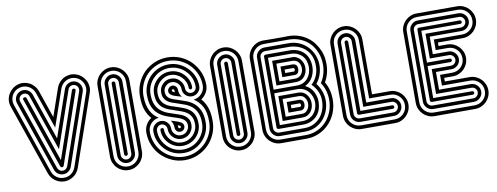

<svg xmlns="http://www.w3.org/2000/svg" viewBox="-66 -1040 3920 1514"><g transform="rotate(-10 1894.0 -283.0)"><path d="M349 -387 425 -607Q434 -632 451 -651Q468 -670 489.5 -680.5Q511 -691 536 -693Q561 -695 586 -686Q611 -677 629.5 -660Q648 -643 659 -621.5Q670 -600 672 -575Q674 -550 665 -525L469 42Q455 82 421.5 105Q388 128 349 128Q310 128 276.5 105Q243 82 229 42L33 -525Q24 -550 26 -575Q28 -600 39 -621.5Q50 -643 68.5 -660Q87 -677 112 -686Q137 -695 162 -693Q187 -691 208.5 -680.5Q230 -670 247 -651Q264 -632 273 -607ZM638 -534Q645 -553 643.5 -572.5Q642 -592 633.5 -609Q625 -626 610.5 -639.5Q596 -653 577 -659Q557 -666 537.5 -664.5Q518 -663 501 -654.5Q484 -646 471 -631.5Q458 -617 451 -598L349 -302L247 -598Q240 -617 227 -631.5Q214 -646 197 -654.5Q180 -663 160 -664.5Q140 -666 121 -659Q101 -653 86.5 -639.5Q72 -626 64 -609Q56 -592 54.5 -572.5Q53 -553 60 -534L255 33Q266 64 292 82Q318 100 349 99Q380 100 406 82Q432 64 443 33ZM349 -216 478 -589Q488 -617 514 -629.5Q540 -642 568 -633Q596 -623 608.5 -597Q621 -571 612 -543L416 24Q408 46 389.5 58.5Q371 71 349 71Q327 71 308.5 58.5Q290 46 282 24L86 -543Q77 -571 89.5 -597Q102 -623 130 -633Q158 -642 184 -629.5Q210 -617 220 -589ZM585 -552Q590 -569 583 -584.5Q576 -600 559 -606Q542 -612 526 -604.5Q510 -597 505 -580L349 -129L193 -580Q188 -597 172 -604.5Q156 -612 139 -606Q122 -600 115 -584.5Q108 -569 113 -552L309 15Q314 28 325 35.5Q336 43 349 43Q362 43 373 35.5Q384 28 389 15ZM349 -42 531 -571Q533 -576 538.5 -578.5Q544 -581 549 -579Q563 -575 558 -561L363 5Q358 15 349 15Q340 15 335 5L140 -561Q135 -575 149 -579Q154 -581 159.5 -578.5Q165 -576 167 -571Z M735 -567Q735 -593 745 -616Q755 -639 772.5 -656.5Q790 -674 813 -684Q836 -694 863 -694Q889 -694 912 -684Q935 -674 952.5 -656.5Q970 -639 980 -616Q990 -593 990 -567V0Q990 26 980 49.5Q970 73 952.5 90.5Q935 108 912 118Q889 128 863 128Q836 128 813 118Q790 108 772.5 90.5Q755 73 745 49.5Q735 26 735 0ZM763 0Q763 42 792 70.5Q821 99 863 99Q883 99 901 91.5Q919 84 932.5 70.5Q946 57 954 39Q962 21 962 0V-567Q962 -588 954 -606Q946 -624 932.5 -637.5Q919 -651 901 -658.5Q883 -666 863 -666Q821 -666 792 -637.5Q763 -609 763 -567ZM792 -567Q792 -596 813 -617Q834 -638 863 -638Q892 -638 913 -617Q934 -596 934 -567V0Q934 29 913 50Q892 71 863 71Q834 71 813 50Q792 29 792 0ZM820 0Q820 18 832.5 30.5Q845 43 863 43Q880 43 892.5 30.5Q905 18 905 0V-567Q905 -584 892.5 -596.5Q880 -609 863 -609Q845 -609 832.5 -596.5Q820 -584 820 -567ZM848 -567Q848 -573 852.5 -577Q857 -581 863 -581Q868 -581 872.5 -577Q877 -573 877 -567V0Q877 6 872.5 10Q868 14 863 14Q857 14 852.5 10Q848 6 848 0Z M1581 -429Q1581 -394 1564.5 -366Q1548 -338 1522 -321Q1549 -292 1565 -248.5Q1581 -205 1581 -138Q1581 -83 1560 -34.5Q1539 14 1503 50Q1467 86 1419 107Q1371 128 1315 128Q1260 128 1212 107Q1164 86 1127 50Q1091 14 1070.5 -34.5Q1050 -83 1050 -138Q1050 -172 1066 -200.5Q1082 -229 1109 -246Q1082 -275 1066 -318.5Q1050 -362 1050 -429Q1050 -484 1070.5 -532Q1091 -580 1127 -617Q1164 -653 1212 -673.5Q1260 -694 1315 -694Q1371 -694 1419 -673.5Q1467 -653 1503 -617Q1539 -580 1560 -532Q1581 -484 1581 -429ZM1327 -413Q1326 -418 1326 -429Q1326 -433 1323 -436Q1320 -439 1315 -439Q1311 -439 1308 -436Q1305 -433 1305 -429Q1305 -421 1327 -413ZM1326 -138Q1326 -146 1304 -153Q1304 -149 1304.5 -145.5Q1305 -142 1305 -138Q1305 -133 1308 -130Q1311 -127 1315 -127Q1320 -127 1323 -130Q1326 -133 1326 -138ZM1553 -429Q1553 -478 1534 -521.5Q1515 -565 1483 -597Q1451 -629 1408 -647.5Q1365 -666 1315 -666Q1266 -666 1222.5 -647.5Q1179 -629 1147 -597Q1115 -565 1096.5 -521.5Q1078 -478 1078 -429Q1078 -389 1084.5 -359Q1091 -329 1103 -306Q1115 -283 1131 -266Q1147 -249 1167 -237Q1129 -233 1103.5 -205Q1078 -177 1078 -138Q1078 -88 1096.5 -45Q1115 -2 1147 30Q1179 62 1222.5 81Q1266 100 1315 100Q1365 100 1408 81Q1451 62 1483 30Q1515 -2 1534 -45Q1553 -88 1553 -138Q1553 -217 1528 -261Q1503 -305 1463 -330Q1501 -334 1527 -362Q1553 -390 1553 -429ZM1375 -368Q1367 -371 1359.5 -373.5Q1352 -376 1344 -378Q1331 -382 1319 -386Q1307 -390 1297.5 -396Q1288 -402 1282 -410Q1276 -418 1276 -429Q1276 -444 1288 -456Q1300 -468 1315 -468Q1331 -468 1343 -456Q1354 -445 1354 -429Q1354 -395 1375 -368ZM1286 -189Q1299 -185 1311 -180.5Q1323 -176 1332.5 -170.5Q1342 -165 1348 -157Q1354 -149 1354 -138Q1354 -121 1343 -110Q1332 -99 1315 -99Q1299 -99 1288 -110Q1276 -122 1276 -138Q1276 -173 1256 -198ZM1525 -429Q1525 -399 1504 -378.5Q1483 -358 1454 -358Q1425 -358 1404 -378.5Q1383 -399 1383 -429Q1383 -443 1377.5 -455Q1372 -467 1363 -476Q1354 -485 1341.5 -490.5Q1329 -496 1315 -496Q1288 -496 1268 -476Q1248 -458 1248 -429Q1248 -410 1255.5 -397Q1263 -384 1275.5 -375.5Q1288 -367 1303.5 -361.5Q1319 -356 1336 -351Q1371 -340 1405 -327Q1439 -314 1465.5 -291.5Q1492 -269 1508.5 -232.5Q1525 -196 1525 -138Q1525 -94 1508.5 -56.5Q1492 -19 1463 10Q1434 39 1396.5 55Q1359 71 1315 71Q1272 71 1234 55Q1196 39 1167 10Q1139 -19 1122.5 -56.5Q1106 -94 1106 -138Q1106 -167 1127 -188Q1148 -209 1177 -209Q1206 -209 1227 -188Q1248 -167 1248 -138Q1248 -110 1268 -90Q1287 -71 1315 -71Q1344 -71 1363 -90Q1372 -100 1377.5 -112Q1383 -124 1383 -138Q1383 -157 1375.5 -169.5Q1368 -182 1355.5 -190.5Q1343 -199 1327 -205Q1311 -211 1295 -216Q1259 -227 1225 -240Q1191 -253 1164.5 -275.5Q1138 -298 1122 -334.5Q1106 -371 1106 -429Q1106 -472 1122.5 -510Q1139 -548 1167 -576Q1196 -605 1234 -621.5Q1272 -638 1315 -638Q1359 -638 1396.5 -621.5Q1434 -605 1463 -576Q1492 -548 1508.5 -510Q1525 -472 1525 -429ZM1496 -429Q1496 -467 1482 -499.5Q1468 -532 1443 -556Q1419 -581 1386 -595Q1353 -609 1315 -609Q1277 -609 1244.5 -595Q1212 -581 1188 -556Q1163 -532 1149 -499.5Q1135 -467 1135 -429Q1135 -379 1149.5 -347Q1164 -315 1187.5 -295.5Q1211 -276 1241 -264.5Q1271 -253 1303 -243Q1323 -237 1342.5 -229.5Q1362 -222 1377 -210.5Q1392 -199 1401.5 -182Q1411 -165 1411 -138Q1411 -118 1403.5 -101Q1396 -84 1383 -70Q1370 -57 1352.5 -49.5Q1335 -42 1315 -42Q1295 -42 1278 -49.5Q1261 -57 1248 -70Q1220 -98 1220 -138Q1220 -155 1207.5 -168Q1195 -181 1177 -181Q1160 -181 1147.5 -168Q1135 -155 1135 -138Q1135 -100 1149 -67.5Q1163 -35 1188 -10Q1212 15 1244.5 29Q1277 43 1315 43Q1353 43 1386 29Q1419 15 1443 -10Q1468 -35 1482 -67.5Q1496 -100 1496 -138Q1496 -188 1481.5 -220Q1467 -252 1443.5 -271.5Q1420 -291 1389.5 -302.5Q1359 -314 1328 -324Q1308 -330 1288.5 -337Q1269 -344 1254 -355.5Q1239 -367 1229.5 -384.5Q1220 -402 1220 -429Q1220 -470 1248 -496Q1274 -524 1315 -524Q1357 -524 1383 -496Q1396 -483 1403.5 -466Q1411 -449 1411 -429Q1411 -411 1423.5 -398.5Q1436 -386 1454 -386Q1471 -386 1483.5 -398.5Q1496 -411 1496 -429ZM1468 -429Q1468 -423 1464 -418.5Q1460 -414 1454 -414Q1448 -414 1444 -418.5Q1440 -423 1440 -429Q1440 -455 1430 -477Q1420 -499 1403 -516Q1386 -533 1363.5 -543Q1341 -553 1315 -553Q1289 -553 1267 -543Q1245 -533 1228 -516Q1211 -499 1201 -477Q1191 -455 1191 -429Q1191 -394 1202 -372Q1213 -350 1231 -335.5Q1249 -321 1272.5 -312.5Q1296 -304 1320 -297Q1348 -288 1374.5 -278Q1401 -268 1422 -251Q1443 -234 1455.5 -207Q1468 -180 1468 -138Q1468 -106 1456 -78.5Q1444 -51 1423 -30Q1403 -10 1375 2Q1347 14 1315 14Q1283 14 1255.5 2Q1228 -10 1208 -30Q1187 -51 1175 -78.5Q1163 -106 1163 -138Q1163 -152 1177 -152Q1191 -152 1191 -138Q1191 -112 1201 -89.5Q1211 -67 1228 -50Q1245 -33 1267 -23.5Q1289 -14 1315 -14Q1341 -14 1363.5 -23.5Q1386 -33 1403 -50Q1420 -67 1430 -89.5Q1440 -112 1440 -138Q1440 -172 1429 -194.5Q1418 -217 1399.5 -231Q1381 -245 1358 -253.5Q1335 -262 1311 -270Q1283 -279 1256.5 -288.5Q1230 -298 1209 -315Q1188 -332 1175.5 -359Q1163 -386 1163 -429Q1163 -461 1175 -488.5Q1187 -516 1208 -536Q1228 -557 1255.5 -569Q1283 -581 1315 -581Q1347 -581 1375 -569Q1403 -557 1423 -536Q1444 -516 1456 -488.5Q1468 -461 1468 -429Z M1636 -567Q1636 -593 1646 -616Q1656 -639 1673.5 -656.5Q1691 -674 1714 -684Q1737 -694 1764 -694Q1790 -694 1813 -684Q1836 -674 1853.5 -656.5Q1871 -639 1881 -616Q1891 -593 1891 -567V0Q1891 26 1881 49.5Q1871 73 1853.5 90.5Q1836 108 1813 118Q1790 128 1764 128Q1737 128 1714 118Q1691 108 1673.5 90.5Q1656 73 1646 49.5Q1636 26 1636 0ZM1664 0Q1664 42 1693 70.5Q1722 99 1764 99Q1784 99 1802 91.5Q1820 84 1833.5 70.5Q1847 57 1855 39Q1863 21 1863 0V-567Q1863 -588 1855 -606Q1847 -624 1833.5 -637.5Q1820 -651 1802 -658.5Q1784 -666 1764 -666Q1722 -666 1693 -637.5Q1664 -609 1664 -567ZM1693 -567Q1693 -596 1714 -617Q1735 -638 1764 -638Q1793 -638 1814 -617Q1835 -596 1835 -567V0Q1835 29 1814 50Q1793 71 1764 71Q1735 71 1714 50Q1693 29 1693 0ZM1721 0Q1721 18 1733.5 30.5Q1746 43 1764 43Q1781 43 1793.5 30.5Q1806 18 1806 0V-567Q1806 -584 1793.5 -596.5Q1781 -609 1764 -609Q1746 -609 1733.5 -596.5Q1721 -584 1721 -567ZM1749 -567Q1749 -573 1753.5 -577Q1758 -581 1764 -581Q1769 -581 1773.5 -577Q1778 -573 1778 -567V0Q1778 6 1773.5 10Q1769 14 1764 14Q1758 14 1753.5 10Q1749 6 1749 0Z M2279 -411Q2284 -411 2286.5 -415.5Q2289 -420 2289 -425Q2289 -430 2286.5 -434.5Q2284 -439 2279 -439H2210V-411ZM1955 -567Q1955 -593 1964.5 -615.5Q1974 -638 1991 -655.5Q2008 -673 2030.5 -683Q2053 -693 2079 -694Q2135 -693 2179 -693Q2198 -693 2216 -693Q2234 -693 2248 -693Q2262 -693 2270.5 -693.5Q2279 -694 2279 -694Q2328 -694 2367 -681Q2406 -668 2436.5 -645.5Q2467 -623 2488.5 -593.5Q2510 -564 2524 -530Q2534 -506 2538.5 -479.5Q2543 -453 2543 -426Q2543 -348 2506 -284Q2517 -265 2524 -247Q2534 -222 2538.5 -195.5Q2543 -169 2543 -143Q2543 -116 2538.5 -89.5Q2534 -63 2524 -38Q2511 -4 2488.5 26Q2466 56 2436 78.5Q2406 101 2368 114.5Q2330 128 2285 128H2083Q2056 128 2033 118Q2010 108 1992.5 90.5Q1975 73 1965 49.5Q1955 26 1955 0V-5ZM2279 -128Q2283 -128 2286 -132.5Q2289 -137 2289 -142Q2289 -147 2287 -151.5Q2285 -156 2279 -156H2210V-128ZM2182 -383V-468H2279Q2302 -466 2309.5 -454.5Q2317 -443 2317 -426Q2317 -411 2310 -398Q2303 -385 2285 -383ZM1983 -4V0Q1983 42 2012 70.5Q2041 99 2083 99H2285Q2325 99 2358.5 87.5Q2392 76 2419 56Q2446 36 2466 9Q2486 -18 2498 -49Q2515 -94 2515 -143Q2515 -191 2498 -237Q2493 -249 2487 -261Q2481 -273 2473 -284Q2494 -315 2504.5 -351.5Q2515 -388 2515 -426Q2515 -475 2498 -520Q2486 -551 2466.5 -577.5Q2447 -604 2419.5 -623.5Q2392 -643 2357 -654.5Q2322 -666 2279 -666H2081Q2040 -665 2011.5 -636.5Q1983 -608 1983 -567ZM2182 -99V-184H2285Q2317 -179 2317 -143Q2317 -129 2310 -116Q2303 -103 2285 -99ZM2286 -354Q2315 -357 2330.5 -378.5Q2346 -400 2346 -426Q2346 -455 2329.5 -475.5Q2313 -496 2279 -496H2154V-354ZM2012 -567Q2012 -596 2032.5 -616.5Q2053 -637 2082 -638H2279Q2324 -638 2362 -621Q2400 -604 2427.5 -575.5Q2455 -547 2471 -508Q2487 -469 2487 -426Q2487 -388 2474 -350.5Q2461 -313 2437 -284Q2487 -219 2487 -143Q2487 -102 2473 -63.5Q2459 -25 2433 5Q2407 35 2369.5 53Q2332 71 2285 71H2083Q2054 71 2033 50Q2012 29 2012 0V-6ZM2286 -71Q2301 -71 2312 -77.5Q2323 -84 2330.5 -94.5Q2338 -105 2342 -117.5Q2346 -130 2346 -143Q2346 -171 2329.5 -192Q2313 -213 2285 -213H2154V-71ZM2040 0Q2040 18 2052.5 30.5Q2065 43 2083 43H2086H2285Q2326 43 2358.5 27Q2391 11 2413 -15Q2435 -41 2446.5 -74.5Q2458 -108 2458 -143Q2460 -183 2443.5 -219.5Q2427 -256 2398 -284Q2428 -311 2443.5 -348.5Q2459 -386 2458 -426Q2459 -463 2447.5 -495.5Q2436 -528 2412.5 -553Q2389 -578 2355.5 -592.5Q2322 -607 2279 -609H2082Q2064 -608 2052 -596Q2040 -584 2040 -567ZM2125 -42V-241H2286Q2325 -241 2349.5 -211.5Q2374 -182 2374 -143Q2374 -124 2368.5 -106Q2363 -88 2351.5 -73.5Q2340 -59 2323.5 -50.5Q2307 -42 2285 -42ZM2279 -524Q2300 -526 2317 -518.5Q2334 -511 2347 -497Q2360 -483 2367 -464.5Q2374 -446 2374 -426Q2374 -388 2351.5 -358Q2329 -328 2285 -326H2125V-524ZM2286 -298Q2314 -298 2336 -309Q2358 -320 2372.5 -338Q2387 -356 2394.5 -379Q2402 -402 2402 -426Q2402 -451 2394.5 -474Q2387 -497 2371.5 -514Q2356 -531 2333 -541.5Q2310 -552 2279 -553H2097V-298ZM2068 -567Q2068 -573 2072.5 -577Q2077 -581 2083 -581H2279Q2316 -580 2344.5 -567.5Q2373 -555 2392 -534Q2411 -513 2420.5 -485Q2430 -457 2430 -426Q2430 -381 2409.5 -342Q2389 -303 2347 -283Q2389 -263 2409.5 -224.5Q2430 -186 2430 -143Q2430 -113 2421 -85Q2412 -57 2394 -36Q2376 -15 2349 -1.5Q2322 12 2287 14H2083Q2077 14 2072.5 10Q2068 6 2068 0V-2ZM2283 -14Q2312 -15 2334 -26Q2356 -37 2371 -54.5Q2386 -72 2394 -95Q2402 -118 2402 -143Q2402 -168 2393 -191Q2384 -214 2368.5 -231.5Q2353 -249 2331.5 -259Q2310 -269 2285 -269H2097V-14Z M2600 -567Q2600 -593 2610 -616Q2620 -639 2637.5 -656.5Q2655 -674 2678 -684Q2701 -694 2728 -694Q2754 -694 2777 -684Q2800 -674 2817.5 -656.5Q2835 -639 2845 -616Q2855 -593 2855 -567V-127H2996Q3023 -127 3046 -117Q3069 -107 3086.5 -89.5Q3104 -72 3114 -49Q3124 -26 3124 0Q3124 27 3114 50Q3104 73 3086.5 90.5Q3069 108 3046 118Q3023 128 2996 128H2728Q2701 128 2678 118Q2655 108 2637.5 90.5Q2620 73 2610 50Q2600 27 2600 0ZM2628 0Q2628 42 2657 70.5Q2686 99 2728 99H2996Q3038 99 3067 70.5Q3096 42 3096 0Q3096 -42 3067 -70.5Q3038 -99 2996 -99H2827V-567Q2827 -588 2819 -606Q2811 -624 2797.5 -637.5Q2784 -651 2766 -658.5Q2748 -666 2728 -666Q2686 -666 2657 -637.5Q2628 -609 2628 -567ZM2657 -567Q2657 -596 2678 -617Q2699 -638 2728 -638Q2757 -638 2778 -617Q2799 -596 2799 -567V-71H2996Q3025 -71 3046 -50Q3067 -29 3067 0Q3067 29 3046 50Q3025 71 2996 71H2728Q2699 71 2678 50Q2657 29 2657 0ZM2685 0Q2685 18 2697.5 30.5Q2710 43 2728 43H2996Q3014 43 3026.5 30.5Q3039 18 3039 0Q3039 -17 3026.5 -29.5Q3014 -42 2996 -42H2770V-567Q2770 -584 2757.5 -596.5Q2745 -609 2728 -609Q2710 -609 2697.5 -596.5Q2685 -584 2685 -567ZM2713 -567Q2713 -573 2717.5 -577Q2722 -581 2728 -581Q2733 -581 2737.5 -577Q2742 -573 2742 -567V-14H2996Q3002 -14 3006.5 -10Q3011 -6 3011 0Q3011 6 3006.5 10Q3002 14 2996 14H2728Q2722 14 2717.5 10Q2713 6 2713 0Z M3311 128Q3284 128 3261 118Q3238 108 3220.5 90.5Q3203 73 3193 50Q3183 27 3183 0V-567Q3183 -593 3193 -616Q3203 -639 3220.5 -656.5Q3238 -674 3261 -684Q3284 -694 3311 -694H3636Q3663 -694 3686 -684Q3709 -674 3726.5 -656.5Q3744 -639 3754 -616Q3764 -593 3764 -567Q3764 -540 3754 -517Q3744 -494 3726.5 -476.5Q3709 -459 3686 -449Q3663 -439 3636 -439H3438V-411H3507Q3534 -411 3557 -401Q3580 -391 3597.5 -373.5Q3615 -356 3625 -333Q3635 -310 3635 -284Q3635 -257 3625 -234Q3615 -211 3597.5 -193.5Q3580 -176 3557 -166Q3534 -156 3507 -156H3438V-127H3636Q3663 -127 3686 -117Q3709 -107 3726.5 -89.5Q3744 -72 3754 -49Q3764 -26 3764 0Q3764 27 3754 50Q3744 73 3726.5 90.5Q3709 108 3686 118Q3663 128 3636 128ZM3636 -468Q3678 -468 3707 -496.5Q3736 -525 3736 -567Q3736 -609 3707 -637.5Q3678 -666 3636 -666H3311Q3269 -666 3240 -637.5Q3211 -609 3211 -567V0Q3211 42 3240 70.5Q3269 99 3311 99H3636Q3678 99 3707 70.5Q3736 42 3736 0Q3736 -42 3707 -70.5Q3678 -99 3636 -99H3410V-185H3507Q3549 -185 3578 -213.5Q3607 -242 3607 -284Q3607 -326 3578 -354.5Q3549 -383 3507 -383H3410V-468ZM3311 71Q3282 71 3261 50Q3240 29 3240 0V-567Q3240 -596 3261 -617Q3282 -638 3311 -638H3636Q3665 -638 3686 -617Q3707 -596 3707 -567Q3707 -538 3686 -517Q3665 -496 3636 -496H3382V-355H3507Q3536 -355 3557 -334Q3578 -313 3578 -284Q3578 -255 3557 -234Q3536 -213 3507 -213H3382V-71H3636Q3665 -71 3686 -50Q3707 -29 3707 0Q3707 29 3686 50Q3665 71 3636 71ZM3636 -524Q3654 -524 3666.5 -536.5Q3679 -549 3679 -567Q3679 -584 3666.5 -596.5Q3654 -609 3636 -609H3311Q3293 -609 3280.5 -596.5Q3268 -584 3268 -567V0Q3268 18 3280.5 30.5Q3293 43 3311 43H3636Q3654 43 3666.5 30.5Q3679 18 3679 0Q3679 -17 3666.5 -29.5Q3654 -42 3636 -42H3353V-241H3507Q3525 -241 3537.5 -253.5Q3550 -266 3550 -284Q3550 -301 3537.5 -313.5Q3525 -326 3507 -326H3353V-524ZM3296 -567Q3296 -574 3300.5 -577Q3305 -580 3310 -580L3636 -581Q3642 -581 3646.5 -577Q3651 -573 3651 -567Q3651 -561 3646.5 -557Q3642 -553 3636 -553H3325V-298H3507Q3513 -298 3517.5 -294Q3522 -290 3522 -284Q3522 -278 3517.5 -274Q3513 -270 3507 -270H3325V-14H3636Q3642 -14 3646.5 -10Q3651 -6 3651 0Q3651 6 3646.5 10Q3642 14 3636 14H3313Q3296 14 3296 0Z"/></g></svg>

Font: Zschusch
Style: Regular
Weight: 400
Designer: Peter Wiegel
Foundry: Peter Wiegel